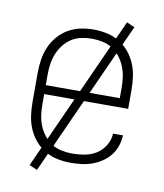

<svg xmlns="http://www.w3.org/2000/svg" viewBox="-75 -641 650 761"><g transform="rotate(10 250.0 -260.0)"><path d="M250 8Q224 8 197.5 2.5Q171 -3 148 -16.5Q125 -30 107.5 -50.5Q90 -71 79.5 -95.5Q69 -120 65 -146.5Q61 -173 61 -200V-320Q61 -347 65 -373.5Q69 -400 79.5 -424.5Q90 -449 107.5 -469.5Q125 -490 148 -503.5Q171 -517 197 -522.5Q223 -528 250 -528Q277 -528 303 -522.5Q329 -517 352 -503.5Q375 -490 392.5 -469.5Q410 -449 420.5 -424.5Q431 -400 435 -373.5Q439 -347 439 -320V-242H101V-200Q101 -178 104 -157Q107 -136 115 -116Q123 -96 136.5 -78.5Q150 -61 168 -49.5Q186 -38 207.5 -33.5Q229 -29 250 -29Q276 -29 301 -33.5Q326 -38 347.5 -51.5Q369 -65 382.5 -87.5Q396 -110 397 -135H437Q436 -113 429 -92Q422 -71 408.5 -54Q395 -37 376.5 -24.5Q358 -12 337 -4.5Q316 3 294 5.5Q272 8 250 8ZM101 -278H399V-320Q399 -342 396 -363Q393 -384 385 -404Q377 -424 363.5 -441.5Q350 -459 332 -470.5Q314 -482 293 -486.5Q272 -491 250 -491Q228 -491 207 -486.5Q186 -482 168 -470.5Q150 -459 136.5 -441.5Q123 -424 115 -404Q107 -384 104 -363Q101 -342 101 -320ZM125 59 93 45 375 -579 407 -565Z"/></g></svg>

Font: Iosevka Term Curly Extralight
Style: Regular
Weight: 200
Designer: Belleve Invis
Foundry: Belleve Invis
Version: Version 32.3.0